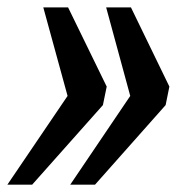

<svg xmlns="http://www.w3.org/2000/svg" viewBox="-65 -502 498 522"><path d="M291 -481.9 395.5 -266.6 385.3 -216.3 193.4 0H126L289.1 -241.2L223.6 -481.9ZM120.1 -481.9 225.1 -266.6 214.8 -216.3 22.5 0H-44.9L118.7 -241.2L52.7 -481.9Z"/></svg>

Font: Charis
Style: Bold Italic
Weight: 700
Italic angle: -11°
Designer: Walt Agee, Miriam Martin, Annie Olsen, Victor Gaultney, Lorna Priest, Alan Ward, Bob Hallissy, Martin Hosken, Sharon Cor
Foundry: SIL Global
Version: Version 7.000